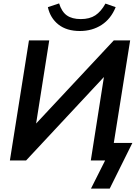

<svg xmlns="http://www.w3.org/2000/svg" viewBox="-20 -942 813 1127"><path d="M449 -760Q371 -760 323 -798Q275 -836 261 -900L327 -922Q342 -873 372.5 -851.5Q403 -830 454 -830Q506 -830 539.5 -852Q573 -874 599 -921L659 -900Q631 -831 576 -795.5Q521 -760 449 -760ZM514 165 597 0H513L590 -490L133 0H38L150 -705H269L192 -217L648 -705H744L648 -103H757L624 165Z"/></svg>

Font: Nunito Sans
Style: Bold Italic
Weight: 700
Italic angle: -9°
Designer: Vernon Adams
Foundry: Vernon Adams
Version: Version 3.006; ttfautohint (v1.8.3)